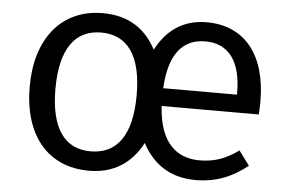

<svg xmlns="http://www.w3.org/2000/svg" viewBox="-46 -645 1079 721"><g transform="rotate(5 494.0 -284.0)"><path d="M932 -302C932 -474 852 -581 705 -581C617 -581 555 -536 516 -461C476 -537 411 -581 314 -581C156 -581 64 -461 64 -283C64 -103 154 13 313 13C408 13 473 -33 513 -109C554 -32 619 13 715 13C794 13 855 -14 910 -58L870 -112C822 -78 780 -62 723 -62C636 -62 572 -116 564 -253H930C931 -265 932 -283 932 -302ZM842 -320H564C571 -453 624 -509 707 -509C796 -509 842 -443 842 -328ZM313 -60C215 -60 161 -133 161 -283C161 -435 217 -508 314 -508C413 -508 467 -435 467 -285C467 -133 411 -60 313 -60Z"/></g></svg>

Font: Glow Sans SC Normal Book
Style: Regular
Weight: 500
Designer: Ryoko NISHIZUKA (kana, bopomofo & ideographs); Paul D. Hunt (Latin, Greek & Cyrillic); Sandoll Communications, Soo-young
Version: Version 0.93